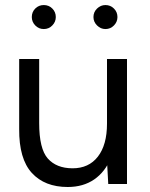

<svg xmlns="http://www.w3.org/2000/svg" viewBox="-20 -736 598 768"><path d="M408 -92V-500H488V0H413ZM269.5 -62.8Q335 -62.5 371.5 -109.5Q408 -156.5 408 -241.5H447Q447 -162 423.9 -105.2Q400.8 -48.5 356.8 -18.2Q312.8 12 250.8 12Q158.8 12 107.3 -44.3Q55.8 -100.7 56.7 -219.8V-244H136.7Q136.7 -141 171.1 -102.1Q205.5 -63.2 269.5 -62.8ZM56.7 -500H136.7V-244H56.7ZM353.8 -667.8Q353.8 -687.8 368.2 -701.8Q382.6 -715.8 401.8 -715.8Q421.8 -715.8 435.8 -701.8Q449.8 -687.8 449.8 -667.8Q449.8 -648.6 435.8 -634.2Q421.8 -619.8 401.8 -619.8Q382.6 -619.8 368.2 -634.2Q353.8 -648.6 353.8 -667.8ZM107.2 -667.8Q107.2 -688 121.1 -701.9Q135 -715.8 155.2 -715.8Q175.3 -715.8 189.2 -701.9Q203.2 -688 203.2 -667.8Q203.2 -648.5 189.2 -634.2Q175.3 -619.8 155.2 -619.8Q135 -619.8 121.1 -634.2Q107.2 -648.5 107.2 -667.8Z"/></svg>

Font: Oak Sans Light
Style: Regular
Weight: 400
Designer: Erik Kennedy, Walven
Foundry: Erik Kennedy, Walven
Version: Version 1.100;Glyphs 3.1.2 (3151)